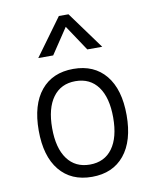

<svg xmlns="http://www.w3.org/2000/svg" viewBox="-89 -863 763 941"><g transform="rotate(-10 293.0 -392.5)"><path d="M293 9.8Q189.5 9.8 131.8 -60.5Q74.2 -130.9 74.2 -258.8Q74.2 -387.2 131.8 -457.3Q189.5 -527.3 293 -527.3Q396.5 -527.3 454.1 -457.3Q511.7 -387.2 511.7 -258.8Q511.7 -130.9 454.1 -60.5Q396.5 9.8 293 9.8ZM293 -51.3Q365.7 -51.3 405.3 -105.5Q444.8 -159.7 444.8 -258.8Q444.8 -357.9 405.3 -412.1Q365.7 -466.3 293 -466.3Q220.7 -466.3 180.9 -412.1Q141.1 -357.9 141.1 -258.8Q141.1 -159.7 180.9 -105.5Q220.7 -51.3 293 -51.3ZM133.8 -609.4 269 -794.9H316.9L452.1 -609.4H377.9L293 -736.8L208 -609.4Z"/></g></svg>

Font: CaskaydiaMono NF Light
Style: Regular
Weight: 300
Designer: Aaron Bell
Foundry: Saja Typeworks
Version: Version 2111.001; ttfautohint (v1.8.4);Nerd Fonts 3.1.1